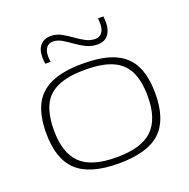

<svg xmlns="http://www.w3.org/2000/svg" viewBox="-132 -862 981 998"><g transform="rotate(-20 359.0 -363.0)"><path d="M57 -267Q57 -359 86 -420Q115 -481 181.5 -511.5Q248 -542 359 -542Q471 -542 537 -511.5Q603 -481 632 -420Q661 -359 661 -267Q661 -123 589.5 -56.5Q518 10 359 10Q201 10 129 -56.5Q57 -123 57 -267ZM100 -267Q100 -142 160.5 -83Q221 -24 359 -24Q497 -24 558 -83Q619 -142 619 -267Q619 -348 594.5 -401.5Q570 -455 513.5 -481.5Q457 -508 359 -508Q262 -508 205 -481.5Q148 -455 124 -401.5Q100 -348 100 -267ZM176 -608Q175 -617 174 -626.5Q173 -636 173 -643Q173 -688 194 -711Q215 -734 251 -734Q282 -734 308.5 -719.5Q335 -705 360 -687Q385 -669 411 -654.5Q437 -640 466 -640Q490 -640 503 -658Q516 -676 516 -705Q516 -712 515.5 -720Q515 -728 514 -736H544Q545 -727 545.5 -717.5Q546 -708 546 -701Q546 -660 526 -634.5Q506 -609 467 -609Q434 -609 405.5 -623Q377 -637 351.5 -655.5Q326 -674 301.5 -688.5Q277 -703 252 -703Q229 -703 216 -686.5Q203 -670 203 -639Q203 -622 206 -608Z"/></g></svg>

Font: Georama Extended ExtraLight
Style: Regular
Weight: 200
Width: 7
Designer: Jean-Baptiste Levee
Foundry: Production Type
Version: Version 1.000